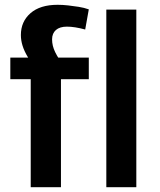

<svg xmlns="http://www.w3.org/2000/svg" viewBox="-20 -780 666 800"><path d="M108 -450H23V-540H157L133 -492Q110 -519 95.5 -543Q81 -567 74 -589.5Q67 -612 67 -634Q67 -690 107 -725Q147 -760 220 -760Q241 -760 263.5 -757.5Q286 -755 308 -751.5Q330 -748 350 -741L335 -657Q313 -663 294 -666Q275 -669 259 -669Q229 -669 213 -655Q197 -641 197 -616Q197 -589 210 -562.5Q223 -536 249 -501L171 -540H350V-450H234V0H108ZM548 -740V0H423V-740Z"/></svg>

Font: Pathway Extreme 28pt SemiBold
Style: Regular
Weight: 600
Designer: Eduardo Rodriguez Tunni
Foundry: Eduardo Rodriguez Tunni
Version: Version 1.001;gftools[0.9.26]